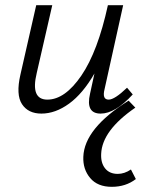

<svg xmlns="http://www.w3.org/2000/svg" viewBox="-20 -434 558 742"><path d="M328 -72 345 -150Q300 -72 247 -33.5Q194 5 140 5Q89 5 65 -31.5Q41 -68 59 -146L120 -414H182L122 -152Q97 -49 163 -49Q231 -49 294.5 -142Q358 -235 397 -414H456L384 -89Q374 -49 400 -49Q423 -49 471 -95L493 -69Q425 5 369 5Q310 5 328 -72ZM486 221 505 258Q466 288 412 288Q357 288 328.5 254Q300 220 302 172Q306 62 477 -45L503 -18Q375 70 371 160Q369 195 386 216.5Q403 238 435 238Q461 238 486 221Z"/></svg>

Font: EauTestInfant
Style: Italic
Weight: 400
Italic angle: -12°
Designer: Christian Thalmann (Catharsis Fonts)
Version: Version 0.001;PS 000.001;hotconv 1.0.88;makeotf.lib2.5.64775